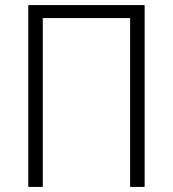

<svg xmlns="http://www.w3.org/2000/svg" viewBox="-20 -734 679 754"><path d="M91 0H148V-663H491V0H548V-714H91Z"/></svg>

Font: Noto Sans SemiCondensed Light
Style: Regular
Weight: 300
Width: 4
Designer: Monotype Design Team
Foundry: Monotype Imaging Inc.
Version: Version 2.013